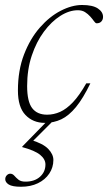

<svg xmlns="http://www.w3.org/2000/svg" viewBox="-38 -470 422 750"><path d="M44.5 259.5Q10 259.5 -3.8 250.8Q-17.5 242 -17.5 230Q-17.5 221 -11.5 214.8Q-5.5 208.5 2 208.5Q11 208.5 17.8 216.2Q24.5 224 34 231.8Q43.5 239.5 61.5 239.5Q97 239.5 118.2 220.5Q139.5 201.5 139.5 172.5Q139.5 152 119 135Q98.5 118 48.5 104.5L49 102.5L149 0H171.5L85.5 86L81 76Q130 90.5 150.2 111.5Q170.5 132.5 170.5 155Q170.5 184 154.5 208Q138.5 232 110 245.8Q81.5 259.5 44.5 259.5ZM266 -430Q232.5 -430 197.8 -408Q163 -386 133.5 -346.2Q104 -306.5 86 -252.5Q68 -198.5 68 -134Q68 -73.5 87.5 -47.8Q107 -22 146 -22Q172 -22 196.8 -33Q221.5 -44 246.8 -70.5Q272 -97 299 -144.5H315Q286.5 -85.5 258.8 -51.8Q231 -18 201.5 -4Q172 10 137 10Q91 10 61.5 -20.8Q32 -51.5 32 -116.5Q32 -195.5 56 -257.5Q80 -319.5 117.8 -362.5Q155.5 -405.5 199.2 -428Q243 -450.5 282.5 -450.5Q324 -450.5 344.2 -437Q364.5 -423.5 364.5 -404Q364.5 -393.5 358 -386.2Q351.5 -379 339.5 -379Q335 -379 329.2 -387.2Q323.5 -395.5 314.5 -405.5Q305.5 -415.5 294 -422.8Q282.5 -430 266 -430Z"/></svg>

Font: Newsreader 16pt 16pt ExtraLight
Style: Italic
Weight: 250
Italic angle: -17°
Version: Version 1.003